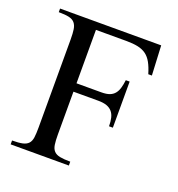

<svg xmlns="http://www.w3.org/2000/svg" viewBox="-98 -581 616 663"><g transform="rotate(20 209.5 -249.5)"><path d="M376 -390.1Q368.7 -414.6 359.9 -430.4Q351.1 -446.3 338.4 -455.6Q325.7 -464.8 307.9 -468.5Q290 -472.2 265.1 -472.2H153.8V-275.9H245.1Q263.7 -275.9 275.1 -280.3Q286.6 -284.7 293.7 -293.5Q300.8 -302.2 304.4 -314.9Q308.1 -327.6 310.1 -344.2H324.2V-174.8H310.1Q310.1 -192.4 306.9 -205.6Q303.7 -218.8 296.1 -227.5Q288.6 -236.3 276.1 -240.7Q263.7 -245.1 245.1 -245.1H153.8V-87.9Q153.8 -64.9 156 -50.5Q158.2 -36.1 165.8 -28.1Q173.3 -20 187.7 -17.1Q202.1 -14.2 226.1 -14.2V0H12.2V-14.2Q36.1 -14.2 50.3 -17.3Q64.5 -20.5 71.8 -28.6Q79.1 -36.6 81.1 -51Q83 -65.4 83 -87.9V-411.1Q83 -433.6 80.8 -448Q78.6 -462.4 71.3 -470.9Q64 -479.5 49.8 -482.7Q35.6 -485.8 12.2 -485.8V-499H383.8L389.2 -390.1Z"/></g></svg>

Font: Scheherazade Urdu
Style: Regular
Weight: 400
Designer: SIL International
Foundry: SIL International
Version: Version 1.005 (build 117/117)